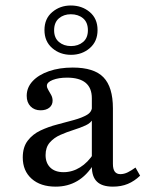

<svg xmlns="http://www.w3.org/2000/svg" viewBox="-20 -675 561 706"><path d="M317.7 -206.5V-313.7Q317.7 -351.6 294.8 -370.6Q271.8 -389.5 226.6 -389.5Q195.2 -389.5 173.8 -381Q152.4 -372.6 152.4 -359.7Q152.4 -352.4 157.7 -344Q162.9 -335.5 168.1 -325.8Q173.4 -316.1 173.4 -304.8Q173.4 -288.7 161.3 -279Q149.2 -269.4 129 -269.4Q106.5 -269.4 92.3 -283.9Q78.2 -298.4 78.2 -322.6Q78.2 -353.2 100 -376.6Q121.8 -400 160.1 -413.3Q198.4 -426.6 247.6 -426.6Q325.8 -426.6 360.5 -390.7Q395.2 -354.8 395.2 -276.6V-206.5ZM184.7 11.3Q129 11.3 96.4 -17.7Q63.7 -46.8 63.7 -96Q63.7 -133.9 81.9 -157.7Q100 -181.5 129 -195.2Q158.1 -208.9 190.7 -217.3Q223.4 -225.8 252.4 -233.9Q281.5 -241.9 300 -252.8Q318.5 -263.7 318.5 -283.9L321.8 -238.7Q315.3 -223.4 295.2 -214.1Q275 -204.8 250.4 -197.2Q225.8 -189.5 202 -179Q178.2 -168.5 162.9 -150.8Q147.6 -133.1 147.6 -104.8Q147.6 -75.8 164.9 -58.9Q182.3 -41.9 213.7 -41.9Q246 -41.9 274.6 -59.7Q303.2 -77.4 325 -111.3V-71.8Q299.2 -29.8 264.1 -9.3Q229 11.3 184.7 11.3ZM395.2 -72.6Q395.2 -53.2 402 -44Q408.9 -34.7 422.6 -34.7Q436.3 -34.7 450 -41.5Q463.7 -48.4 478.2 -58.9L495.2 -29Q474.2 -8.9 450 1.2Q425.8 11.3 395.2 11.3Q355.6 11.3 336.7 -6.9Q317.7 -25 317.7 -62.9V-206.5H395.2ZM241.1 -473.4Q200.8 -473.4 172.2 -498Q143.5 -522.6 143.5 -564.5Q143.5 -606.5 172.2 -630.6Q200.8 -654.8 240.3 -654.8Q281.5 -654.8 310.1 -630.6Q338.7 -606.5 338.7 -564.5Q338.7 -522.6 310.1 -498Q281.5 -473.4 241.1 -473.4ZM241.1 -505.6Q267.7 -505.6 285.5 -520.6Q303.2 -535.5 303.2 -563.7Q303.2 -592.7 285.5 -607.7Q267.7 -622.6 240.3 -622.6Q214.5 -622.6 196.8 -607.7Q179 -592.7 179 -563.7Q179 -535.5 196.8 -520.6Q214.5 -505.6 241.1 -505.6Z"/></svg>

Font: Playfair 9pt
Style: Regular
Weight: 400
Designer: Claus Eggers Sørensen
Foundry: Claus Eggers Sørensen
Version: Version 2.203